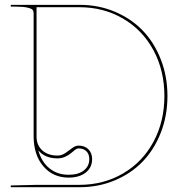

<svg xmlns="http://www.w3.org/2000/svg" viewBox="-20 -780 750 800"><path d="M139.6 -153.8Q152.8 -105.5 186 -78.6Q219.2 -51.8 266.1 -51.8Q306.6 -51.8 329.3 -69.8Q352.1 -87.9 352.1 -116.7Q352.1 -137.7 340.1 -149.7Q328.1 -161.6 307.1 -161.6Q300.8 -161.6 292 -155Q283.2 -148.4 274.7 -140.9Q266.1 -133.3 251.2 -126.7Q236.3 -120.1 219.7 -120.1Q167 -120.1 139.6 -153.8ZM24.9 -759.8H312.5Q390.6 -759.8 458.5 -731.2Q526.4 -702.6 574.5 -652.8Q622.6 -603 650.1 -532.2Q677.7 -461.4 677.7 -379.9Q677.7 -298.3 650.1 -227.5Q622.6 -156.7 574.5 -106.9Q526.4 -57.1 458.5 -28.6Q390.6 0 312.5 0H24.9V-7.3L132.8 -9.8H310.1Q411.6 -9.8 492.9 -57.4Q574.2 -105 619.6 -189.5Q665 -273.9 665 -379.9Q665 -485.8 619.6 -570.3Q574.2 -654.8 492.9 -702.4Q411.6 -750 310.1 -750H132.3V-210.9Q132.3 -175.3 156 -153.6Q179.7 -131.8 219.7 -131.8Q236.8 -131.8 252.2 -142.3Q267.6 -152.8 281 -163.1Q294.4 -173.3 307.1 -173.3Q333 -173.3 348.4 -158Q363.8 -142.6 363.8 -116.7Q363.8 -82 337.2 -61Q310.5 -40 266.1 -40Q200.7 -40 160.4 -87.4Q120.1 -134.8 120.1 -212.9V-724.6Q120.1 -733.4 116 -738.8Q111.8 -744.1 94.5 -748.3Q77.1 -752.4 44.9 -752.4H24.9Z"/></svg>

Font: ZnikomitNo24
Style: Thin
Weight: 300
Designer: gluk
Foundry: gluk
Version: Version 0.55